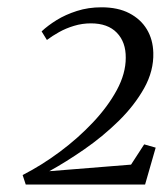

<svg xmlns="http://www.w3.org/2000/svg" viewBox="-20 -928 446 526"><path d="M50.5 -422.5 42 -448.5Q94 -475 144 -512.2Q194 -549.5 234.8 -592.8Q275.5 -636 300 -681.2Q324.5 -726.5 324.5 -769.5Q325 -812.5 300.2 -838.2Q275.5 -864 229 -864Q205 -864 182.8 -857.2Q160.5 -850.5 141.8 -840Q123 -829.5 108.5 -818.5L94 -842Q111 -858 135.2 -873Q159.5 -888 190.8 -898Q222 -908 258 -908Q303 -908 334.2 -891.8Q365.5 -875.5 382.2 -847.8Q399 -820 400 -783.5Q401.5 -734 374.8 -686.2Q348 -638.5 304.5 -596Q261 -553.5 210.8 -518.8Q160.5 -484 115 -459L339 -477L375 -532.5L406.5 -523.5L377.5 -422.5Z"/></svg>

Font: Merriweather 72pt Light
Style: Italic
Weight: 300
Italic angle: -7.8°
Version: Version 2.101